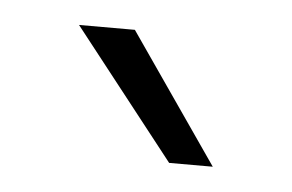

<svg xmlns="http://www.w3.org/2000/svg" viewBox="-27 -769 303 199"><g transform="rotate(5 124.5 -670.0)"><path d="M199.7 -602.5H154.3L48.8 -736.8H106.9Z"/></g></svg>

Font: Heebo ExtraLight
Style: Regular
Weight: 250
Designer: Oded Ezer
Foundry: Ezer Type House
Version: Version 3.100